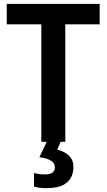

<svg xmlns="http://www.w3.org/2000/svg" viewBox="-20 -734 552 994"><path d="M318 0H194V-608H15V-714H496V-608H318ZM360 130Q360 182 326.5 211Q293 240 220 240Q182 240 156 232V162Q184 169 213 169Q264 169 264 132Q264 90 184 80L222 0H294L276 41Q312 49 336 71Q360 93 360 130Z"/></svg>

Font: Noto Sans SemiCondensed SemiBold
Style: Regular
Weight: 600
Width: 4
Designer: Monotype Design Team
Foundry: Monotype Imaging Inc.
Version: Version 2.013; ttfautohint (v1.8.4.7-5d5b)